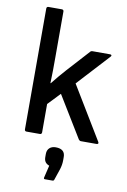

<svg xmlns="http://www.w3.org/2000/svg" viewBox="-99 -742 687 1036"><g transform="rotate(10 244.5 -223.5)"><path d="M80 0H154C160 0 164 -4 164 -10V-166L228 -233L366 -7C369 -3 373 0 378 0H464C473 0 476 -5 471 -13L296 -302L457 -477C463 -483 461 -489 452 -489H356C351 -489 347 -488 344 -484L234 -363C209 -335 186 -308 164 -280H162C164 -326 164 -374 164 -420V-673C164 -679 160 -683 154 -683H80C74 -683 70 -679 70 -673V-10C70 -4 74 0 80 0ZM223 236H263C268 236 271 235 273 230L294 168C299 152 302 136 302 118V100C302 73 287 56 251 56C222 56 204 73 204 100V117C204 139 212 152 233 160L217 227C216 233 217 236 223 236Z"/></g></svg>

Font: Sofia Sans Cond SemiBold
Style: Regular
Weight: 600
Width: 3
Designer: Botio Nikoltchev, Ani Petrova
Foundry: lettersoup
Version: Version 4.100